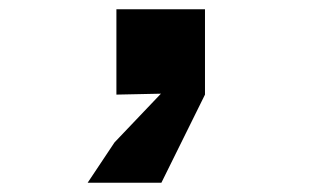

<svg xmlns="http://www.w3.org/2000/svg" viewBox="-20 -204 690 414"><path d="M231 0V-184H422V0L328 190H169L227 103L327 -2Z"/></svg>

Font: Azeret Mono ExtraBold
Style: Regular
Weight: 800
Designer: Martin Vácha
Foundry: Displaay
Version: Version 1.002